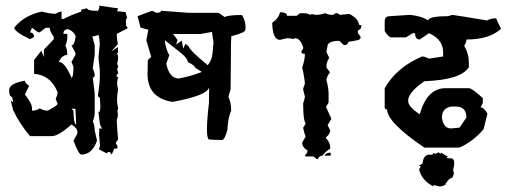

<svg xmlns="http://www.w3.org/2000/svg" viewBox="-20 -489 1818 685"><path d="M206.1 -368.2H220.2V-359.9Q220.2 -341.3 213.4 -326.7Q220.2 -312 220.2 -293Q201.2 -293 189.9 -268.1Q210.9 -268.1 235.4 -211.4Q242.2 -214.8 242.2 -251L234.9 -268.1L249 -293V-301.3L234.9 -326.7Q245.6 -326.7 250 -359.9Q241.2 -379.9 220.2 -385.3Q206.1 -382.3 206.1 -368.2ZM234.9 -101.1 242.2 -94.2Q242.2 -48.3 252 -44.4L249 -101.1ZM332 -364.3Q316.9 -358.9 309.6 -358.9L317.9 -327.6V-294.9L311 -245.6Q317.9 -229.5 317.9 -220.7Q317.9 -212.4 311 -212.4L317.9 -155.3V-89.4Q317.9 -70.8 311 -56.2Q317.9 -42 317.9 -23.4L326.2 12.7Q308.6 62.5 270 62.5Q260.7 62.5 242.2 12.7L255.9 -11.7V-20Q255.9 -31.7 234.9 -44.9Q189 -3.4 164.6 -3.4H86.9Q50.3 -46.9 26.9 -95.7L18.1 -131.3L27.8 -123L22.9 -143.6Q12.7 -143.6 12.7 -168Q12.7 -190.9 68.8 -201.2Q68.8 -192.9 84 -183.1L68.8 -151.9Q94.2 -120.6 94.2 -102.5V-94.2Q109.9 -94.2 122.1 -102.5Q134.8 -94.2 150.4 -94.2Q185.5 -112.8 185.5 -118.7L178.7 -135.3Q185.5 -151.4 185.5 -160.2Q160.2 -221.7 101.6 -225.6V-274.9L127.4 -308.1L136.2 -285.6L136.7 -312L171.9 -349.1V-357.4Q157.2 -377.4 157.2 -390.1H143.6L122.1 -374H115.7L94.2 -390.1L86.9 -374Q101.6 -371.1 101.6 -357.4L86.9 -349.1Q30.8 -376.5 30.8 -390.1Q65.4 -434.1 129.4 -447.8Q157.2 -439.9 178.7 -439.9Q191.9 -447.8 199.7 -447.8V-421.4H207Q230 -434.1 270 -447.8V-454.6L291 -459.5Q291 -450.2 329.6 -450.2Q334.5 -458 334.5 -468.8L401.9 -459L397.5 -449.2L428.2 -445.8L433.6 -423.8Q429.2 -423.8 429.2 -411.6L430.2 -397L436 -388.7Q430.7 -385.3 396.5 -368.2Q396.5 -354 400.4 -331.5L377 -305.2L400.9 -321.3V-301.8L397.5 -298.3Q401.4 -293 401.4 -282.7Q401.4 -272.5 397.9 -261.7L401.9 -252L397.9 -242.2L402.3 -227.1L396.5 -222.7V-212.9L402.8 -215.8Q397.9 -204.1 397.9 -191.4Q397.9 -183.1 401.4 -170.4Q397.5 -148.9 397.5 -134.3Q397.5 -122.1 399.4 -113.8Q401.4 -105.5 401.4 -100.6L399.4 -96.2H398.4Q400.4 -87.4 400.4 -80.1Q400.4 -68.8 396.5 -61.5Q397.9 -24.4 401.4 8.3L392.6 21Q399.4 30.3 399.4 36.1Q399.4 41.5 392.6 41.5L387.7 41L378.4 63Q373.5 52.7 368.7 52.7Q364.7 52.7 360.8 58.1L332.5 43.5L336.9 32.2L333.5 -7.8L334.5 -30.8L344.7 -30.3Q337.4 -41 336.4 -46.6Q335.4 -52.2 334.2 -64.9Q333 -77.6 331.1 -90.8L333.5 -89.4Q337.9 -89.4 337.9 -111.8L336.4 -140.1L329.1 -146Q332.5 -169.4 334.5 -188.5Q336.4 -207.5 336.4 -223.1Q336.4 -242.2 334 -258.3Q331.5 -274.4 331.5 -287.6L335.9 -330.1Q335.9 -345.2 332 -364.3Z M736.3 -375 694.8 -367.7H597.2Q606.4 -356.9 613.3 -346.2L608.4 -330.1L628.4 -344.2L633.8 -315.4L641.6 -333L653.8 -322.8Q656.7 -309.1 721.2 -256.3Q736.3 -274.9 738.3 -299.8L741.7 -337.4ZM700.2 -232.4 676.3 -247.6Q674.8 -255.9 650.4 -267.1Q648.9 -281.2 627 -298.8Q605 -316.4 567.9 -345.7Q570.8 -314.5 584 -292L573.2 -261.7Q584 -209 618.2 -209Q662.6 -217.3 700.2 -232.4ZM725.6 8.8Q718.3 4.9 718.3 -26.9Q718.3 -60.1 725.6 -122.6L726.1 -177.7Q720.2 -148.4 595.7 -125.5Q506.3 -139.2 506.3 -225.6Q506.3 -232.4 506.8 -239.3L507.3 -274.9L519.5 -286.1L502 -345.7L509.3 -382.8L481.4 -390.6L470.7 -431.2L522.5 -450.7L538.1 -443.4Q554.2 -443.4 554.7 -450.7L651.9 -443.4H757.8Q761.7 -443.4 781.2 -428.2Q795.9 -435.5 843.3 -435.5Q856 -413.6 856 -394.5V-390.1L855.5 -382.8Q855 -372.1 805.2 -359.9Q803.7 -342.8 803.7 -275.9Q803.7 -233.4 802.7 -170.9L794.9 -144Q804.7 -122.1 804.7 -94.2Q794.9 -71.3 792.5 -42.5L791.5 -27.3Q782.2 10.3 771 10.7Z M1159.7 55.7V66.4H1138.2Q1141.6 55.7 1159.7 55.7ZM979 -445.3Q1003.9 -445.3 1003.9 -432.6H1038.1L1050.3 -441.9H1063Q1076.2 -441.9 1087.4 -436Q1090.8 -436 1090.8 -439L1106 -436H1112.3Q1120.1 -436 1140.1 -441.9Q1151.4 -436 1165 -436H1168L1177.2 -441.9H1183.6L1192.9 -436Q1220.2 -439 1227.1 -439Q1259.8 -421.4 1259.8 -401.9Q1265.6 -398.9 1269 -398.9V-395.5Q1269 -384.3 1256.8 -380.4V-371.1L1266.1 -358.9V-352.5Q1266.1 -345.2 1224.1 -340.3Q1219.2 -328.1 1210 -328.1H1206.5L1190.9 -343.3Q1147.9 -343.3 1147.9 -321.8L1144.5 -303.2L1153.8 -284.7V-281.2Q1144.5 -267.6 1144.5 -250Q1144.5 -247.1 1157.2 -231.4Q1144.5 -212.9 1144.5 -203.6Q1152.3 -175.8 1152.3 -153.8V-123L1143.1 -107.4L1161.6 -66.9V-64L1148.9 -42.5L1158.2 -23.4Q1158.2 -11.7 1143.1 1V4.4Q1158.2 19 1158.2 38.1V41.5Q1143.6 49.3 1130.4 66.4Q1119.1 66.4 1113.8 78.6H1110.4L1098.1 69.3H1073.7Q1067.9 69.3 1067.9 63Q1074.7 63 1077.1 47.9Q1058.1 36.6 1058.1 19.5L1070.8 -2Q1065.4 -13.2 1061.5 -33.2L1070.8 -48.3Q1061.5 -59.1 1061.5 -119.6Q1067.9 -139.6 1067.9 -144.5Q1061.5 -168 1061.5 -169.4Q1061.5 -175.3 1067.9 -190.9Q1064.5 -224.1 1058.1 -247.1Q1067.9 -277.3 1067.9 -296.9Q1055.2 -296.9 1055.2 -303.2V-306.2L1061.5 -315.4V-321.8Q1050.3 -352.5 1033.7 -352.5Q1030.3 -352.5 1024.4 -349.6Q1019 -352.5 1006.8 -352.5H1003.9Q1001 -352.5 979 -346.7Q952.1 -346.7 951.2 -408.2Q974.1 -422.9 979 -445.3Z M1494.1 37.6Q1362.3 -51.3 1360.8 -98.6Q1352.5 -98.6 1352.5 -106V-174.3Q1394 -248 1485.8 -287.6Q1494.6 -287.6 1510.7 -279.8L1561 -287.6V-302.7Q1561 -348.1 1510.7 -370.6L1477.5 -348.1Q1460.9 -348.1 1460.9 -370.6H1452.6L1427.7 -355.5H1377.4Q1365.7 -355.5 1352.5 -378.4V-416Q1355 -431.2 1369.1 -431.2L1443.4 -436Q1486.3 -431.2 1507.3 -416Q1509.8 -431.2 1577.6 -431.2L1594.2 -436Q1627.4 -431.2 1717.3 -416Q1731.9 -423.8 1750.5 -423.8Q1750.5 -419.9 1767.6 -386.2Q1725.6 -348.1 1644.5 -348.1Q1644.5 -339.8 1636.2 -325.2Q1652.8 -297.9 1652.8 -264.6V-249.5Q1625 -204.1 1494.1 -199.2Q1436 -159.2 1436 -128.9Q1436 -108.9 1477.5 -81.1Q1503.4 -174.3 1569.3 -174.3H1652.8Q1664.6 -174.3 1702.6 -138.7V-121.1L1694.3 -106Q1706.5 -106 1719.2 -83.5L1705.1 -27.8Q1668.5 15.6 1619.1 37.6ZM1619.6 -33.7 1644 -69.8Q1644 -108.9 1606 -108.9H1589.4Q1556.6 -102.5 1556.6 -69.8Q1561.5 -30.8 1589.4 -30.8Z M1544.4 175.3 1526.9 170.9V176.3Q1485.4 156.2 1475.1 115.2L1481.4 104.5L1474.1 103L1487.8 93.8Q1490.2 62.5 1513.2 62.5L1522 63.5L1525.9 57.1L1532.7 59.6Q1537.6 59.6 1544.4 54.2L1552.7 60.5V55.2L1578.6 70.3L1573.2 73.7Q1573.2 75.7 1583.5 75.7H1587.4Q1600.6 75.7 1600.6 92.8Q1600.6 102.1 1596.7 116.7L1599.1 127Q1599.1 134.8 1594.7 144Q1578.1 149.9 1572.3 164.6H1568.4L1570.8 168.5Q1560.1 176.3 1546.9 176.3Z"/></svg>

Font: Truetypewriter PolyglOTT
Style: Regular
Weight: 400
Designer: Sergey Beatoff a.k.a. Sam_T
Version: Version 3.76